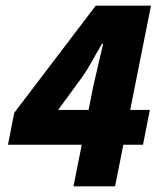

<svg xmlns="http://www.w3.org/2000/svg" viewBox="-20 -654 560 674"><path d="M384 0H238L267 -146H8L30 -258L316 -634H510L437 -268H506L482 -146H413ZM184 -268H291L308 -354Q316 -390 325 -427Q334 -464 342 -500H338Q320 -470 303 -439Q286 -408 266 -380Z"/></svg>

Font: TypoPRO Source Sans Pro
Style: Italic
Weight: 900
Italic angle: -11°
Designer: Paul D. Hunt
Foundry: Adobe Systems Incorporated
Version: Version 1.075;PS 2.000;hotconv 1.0.86;makeotf.lib2.5.63406